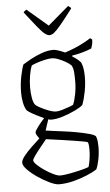

<svg xmlns="http://www.w3.org/2000/svg" viewBox="-61 -760 571 1000"><g transform="rotate(-5 224.5 -260.5)"><path d="M191 -139Q186 -140 180 -142L161 -85Q172 -83 199.5 -79.5Q227 -76 261.5 -71.5Q296 -67 329.5 -60.5Q363 -54 388 -47Q413 -40 420 -32Q425 -19 426.5 -4.5Q428 10 428 22Q428 58 421 91.5Q414 125 406 140Q388 152 355 166Q322 180 283 190Q244 200 206 200Q189 200 159 186Q129 172 98 151Q67 130 46 108.5Q25 87 25 71Q25 58 41 37.5Q57 17 80.5 -5.5Q104 -28 125 -47Q120 -54 114 -63Q108 -72 108 -79Q108 -87 125 -109.5Q142 -132 159 -150Q141 -158 121.5 -168Q102 -178 87.5 -187Q73 -196 70 -201Q60 -219 55.5 -243Q51 -267 51 -292Q51 -336 59.5 -377.5Q68 -419 76 -438Q90 -447 117 -462Q144 -477 176 -488.5Q208 -500 236 -500Q250 -500 271 -492Q292 -484 298 -481Q320 -488 346 -498.5Q372 -509 395.5 -521.5Q419 -534 434 -544L444 -536Q444 -521 441 -509Q438 -497 435 -490Q414 -481 385 -473Q356 -465 333 -462V-457Q345 -450 356.5 -441Q368 -432 377 -421Q384 -405 386.5 -385.5Q389 -366 389 -346Q389 -308 381.5 -269Q374 -230 363 -201Q352 -190 321 -175Q290 -160 254.5 -149Q219 -138 191 -139ZM225 -179Q237 -179 256 -184.5Q275 -190 292.5 -196.5Q310 -203 315 -206Q324 -226 330.5 -259.5Q337 -293 337 -328Q337 -351 335.5 -373Q334 -395 326 -410Q317 -420 299 -430.5Q281 -441 261 -449Q241 -457 225 -457Q210 -457 188.5 -452Q167 -447 147.5 -440.5Q128 -434 119 -429Q110 -407 105 -376Q100 -345 100 -314Q100 -286 104.5 -260.5Q109 -235 118 -224Q123 -218 142.5 -207.5Q162 -197 185.5 -188Q209 -179 225 -179ZM217 155Q233 155 261 150Q289 145 318.5 138Q348 131 367 124Q372 110 376 84Q380 58 380 33Q380 23 379 12.5Q378 2 375 -5Q373 -7 352 -11Q331 -15 301.5 -19.5Q272 -24 241.5 -28.5Q211 -33 188 -36Q165 -39 159 -40Q143 -20 125 2Q107 24 95 41.5Q83 59 83 64Q83 73 98.5 88Q114 103 137 118.5Q160 134 182 144.5Q204 155 217 155ZM225 -578Q215 -578 201.5 -588Q188 -598 165 -626Q142 -654 101 -707Q101 -712 116 -721L225 -628L334 -721Q349 -712 349 -707Q309 -654 285.5 -626Q262 -598 249 -588Q236 -578 225 -578Z"/></g></svg>

Font: Texturina 72pt Thin
Style: Regular
Weight: 100
Designer: Guillermo Torres Carreño
Foundry: Omnibus-Type
Version: Version 1.002; ttfautohint (v1.8.3)